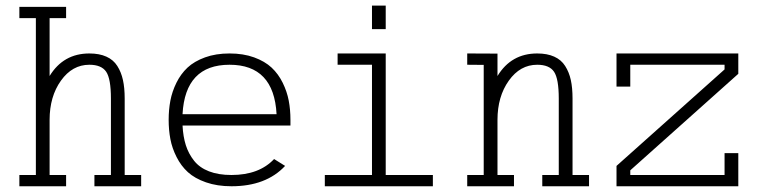

<svg xmlns="http://www.w3.org/2000/svg" viewBox="-20 -666 2691 682"><path d="M48.8 -4.4V-44.4H107.4V-601.6H48.8V-641.6H214.8V-601.6H156.2V-396Q205.1 -476.1 297.4 -476.1Q333 -476.1 357.9 -464.8Q382.8 -453.6 396.7 -431.6Q410.6 -409.7 416.7 -381.8Q422.9 -354 422.9 -315.9V-44.4H481.4V-4.4H315.4V-44.4H374V-315.9Q374 -386.2 357.2 -411.1Q340.3 -436 297.4 -436Q236.8 -436 196.5 -379.6Q156.2 -323.2 156.2 -240.2V-44.4H214.8V-4.4Z M628.4 -260.3H962.4Q953.1 -436 795.4 -436Q637.7 -436 628.4 -260.3ZM628.4 -220.2Q630.4 -180.7 640.1 -150.1Q649.9 -119.6 669.4 -95Q689 -70.3 722.4 -57.4Q755.9 -44.4 802.2 -44.4Q900.4 -44.4 953.6 -101.1L992.7 -76.7Q925.3 -4.4 802.2 -4.4Q751.5 -4.4 711.7 -18.3Q671.9 -32.2 647.5 -54.4Q623 -76.7 607.2 -108.2Q591.3 -139.6 585.2 -171.9Q579.1 -204.1 579.1 -240.2Q579.1 -276.4 585.2 -308.6Q591.3 -340.8 606.7 -372.1Q622.1 -403.3 646 -425.8Q669.9 -448.2 708.3 -462.2Q746.6 -476.1 795.4 -476.1Q844.2 -476.1 882.6 -462.2Q920.9 -448.2 944.8 -425.8Q968.8 -403.3 984.1 -372.1Q999.5 -340.8 1005.6 -308.6Q1011.7 -276.4 1011.7 -240.2V-220.2Z M1350.1 -646V-562.5H1301.3V-646ZM1133.8 -4.4V-44.4H1301.3V-436H1179.2V-476.1H1350.1V-44.4H1517.6V-4.4Z M1639.6 -4.4V-44.4H1698.2V-435.5L1639.6 -436V-476.1L1747.1 -475.6V-396Q1795.9 -476.1 1888.2 -476.1Q1923.8 -476.1 1948.7 -464.8Q1973.6 -453.6 1987.5 -431.6Q2001.5 -409.7 2007.6 -381.8Q2013.7 -354 2013.7 -315.9V-44.4H2072.3V-4.4H1906.2V-44.4H1964.8V-315.9Q1964.8 -386.2 1948 -411.1Q1931.2 -436 1888.2 -436Q1827.6 -436 1787.4 -379.6Q1747.1 -323.2 1747.1 -240.2V-44.4H1805.7V-4.4Z M2553.7 -122.1H2602.5V-4.4H2169.9V-76.7L2553.7 -419.4V-436H2218.8V-358.4H2169.9V-476.1H2602.5V-403.8L2218.8 -61V-44.4H2553.7Z"/></svg>

Font: AzarMehrMonospaced
Style: SerifRegular
Weight: 1
Designer: Amin Abedi
Version: Version 1.00